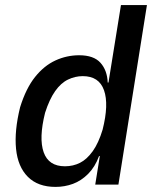

<svg xmlns="http://www.w3.org/2000/svg" viewBox="-20 -725 601 754"><path d="M198 9Q129 9 89.5 -30.5Q50 -70 43 -140.5Q36 -211 59 -304Q82 -378 117.5 -422.5Q153 -467 197.5 -487.5Q242 -508 291 -508Q348 -508 374.5 -478.5Q401 -449 403 -401H406L455 -705H557L445 0H354L372 -112H369Q353 -69 326 -42Q299 -15 266.5 -3Q234 9 198 9ZM235 -72Q267 -72 294 -85.5Q321 -99 344 -131Q367 -163 383 -216Q408 -315 388.5 -370.5Q369 -426 305 -426Q275 -426 247 -412.5Q219 -399 196.5 -367Q174 -335 157 -282Q132 -182 151.5 -127Q171 -72 235 -72Z"/></svg>

Font: Nunito Sans 7pt Condensed SemiBold
Style: Italic
Weight: 600
Width: 3
Italic angle: -9°
Designer: Vernon Adams
Foundry: Vernon Adams
Version: Version 3.101;gftools[0.9.27]